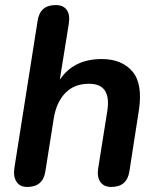

<svg xmlns="http://www.w3.org/2000/svg" viewBox="-20 -733 625 761"><path d="M88 8Q59 8 45.5 -12.5Q32 -33 37 -67L129 -650Q138 -713 201 -713Q230 -713 244 -694.5Q258 -676 253 -641L217 -417Q272 -499 383 -499Q463 -499 505 -449.5Q547 -400 530 -293L493 -55Q484 8 421 8Q392 8 378 -11.5Q364 -31 369 -65L405 -291Q423 -401 333 -401Q274 -401 238.5 -364Q203 -327 193 -263L160 -55Q151 8 88 8Z"/></svg>

Font: Nunito
Style: Bold Italic
Weight: 700
Italic angle: -9°
Designer: Vernon Adams
Foundry: Vernon Adams
Version: Version 3.601; ttfautohint (v1.8.2.53-6de2)